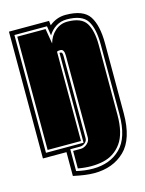

<svg xmlns="http://www.w3.org/2000/svg" viewBox="-98 -573 560 740"><g transform="rotate(-15 181.5 -203.0)"><path d="M186 106Q153 106 103 95V0H9V-506H169L171 -488Q200 -512 236 -512Q307 -512 331 -475Q355 -438 355 -366V-88Q355 15 308 60.5Q261 106 186 106ZM186 88Q254 88 296 46.5Q338 5 338 -88V-366Q338 -430 317.5 -462Q297 -494 236 -494Q212 -494 193 -482Q174 -470 162 -450L156 -488H26V-18H176V-376Q177 -377 179 -377Q179 -376 182 -376Q188 -376 188 -360V-33Q188 -22 179 -14.5Q170 -7 159 -7H120V80Q137 84 153.5 86Q170 88 186 88ZM129 72V2H159Q173 2 185 -8.5Q197 -19 197 -33V-360Q197 -386 182 -386Q179 -386 174.5 -385.5Q170 -385 168 -383V-27H35V-479H148L158 -419Q166 -448 187 -466.5Q208 -485 236 -485Q292 -485 311 -454.5Q330 -424 330 -366V-88Q330 -14 302.5 24Q275 62 229.5 72Q184 82 129 72Z"/></g></svg>

Font: Alumni Sans Collegiate One
Style: Regular
Weight: 400
Designer: Robert E. Leuschke
Foundry: Robert E. Leuschke
Version: Version 1.100